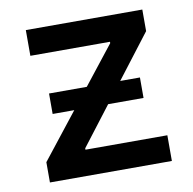

<svg xmlns="http://www.w3.org/2000/svg" viewBox="-66 -612 684 679"><g transform="rotate(-10 275.5 -272.5)"><path d="M60 0V-72.8L355.5 -448.2V-453.1H69.6V-545.5H487.9V-468L203.8 -97.3V-92.3H497.9V0ZM111.5 -236.9V-310.4H437.9V-236.9Z"/></g></svg>

Font: Inter UI Medium
Style: Regular
Weight: 500
Designer: Rasmus Andersson
Foundry: rsms
Version: 3.2;8d6f07862